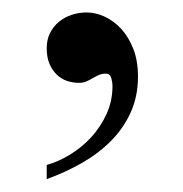

<svg xmlns="http://www.w3.org/2000/svg" viewBox="-20 -117 290 305"><path d="M199.2 4.9Q199.2 36.1 187.5 61.8Q175.8 87.4 155.8 107.4Q135.7 127.4 109.4 142.3Q83 157.2 54.2 167.5V145Q72.3 140.1 91.1 128.7Q109.9 117.2 124.8 101.1Q139.6 85 149.2 64.2Q158.7 43.5 158.7 19Q158.7 13.7 156.7 6.8Q154.8 0 147.9 0Q142.1 0 137 2.2Q131.8 4.4 127 7.3Q122.1 10.3 116.9 12.5Q111.8 14.6 106 14.6Q95.7 14.6 86.4 11.5Q77.1 8.3 70.1 1.5Q63 -5.4 58.6 -15.6Q54.2 -25.9 54.2 -40.5Q54.2 -53.7 59.3 -64.2Q64.5 -74.7 73.2 -82Q82 -89.4 93.5 -93.3Q105 -97.2 117.7 -97.2Q131.8 -97.2 146.2 -90.6Q160.6 -84 172.4 -71.3Q184.1 -58.6 191.7 -39.6Q199.2 -20.5 199.2 4.9Z"/></svg>

Font: GodaGr
Style: Regular
Weight: 400
Version: 1.0.0